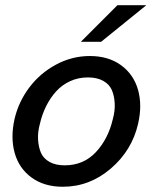

<svg xmlns="http://www.w3.org/2000/svg" viewBox="-20 -710 590 740"><path d="M291.5 -548.8 432.6 -689.9H543.9L369.6 -548.8ZM222.2 9.8Q150.4 9.8 101.8 -25.6Q53.2 -61 36.6 -120.4Q20 -179.7 36.1 -251.5Q51.8 -318.4 93.3 -373.3Q134.8 -428.2 196.3 -461.2Q257.8 -494.1 326.2 -494.1Q397.9 -494.1 446.5 -458.7Q495.1 -423.3 512 -363.8Q528.8 -304.2 512.2 -232.9Q488.8 -130.4 407 -60.3Q325.2 9.8 222.2 9.8ZM229.5 -72.8Q301.8 -72.8 349.4 -123.5Q397 -174.3 415 -251.5Q423.8 -283.2 422.1 -312.3Q420.4 -341.3 410.9 -363.3Q401.4 -385.3 377.7 -398.4Q354 -411.6 318.8 -411.6Q281.7 -411.6 250 -397Q218.3 -382.3 195.8 -357.2Q173.3 -332 157.7 -300.5Q142.1 -269 133.8 -232.9Q125 -201.2 126.7 -172.1Q128.4 -143.1 137.9 -121.1Q147.5 -99.1 170.9 -85.9Q194.3 -72.8 229.5 -72.8Z"/></svg>

Font: HK Grotesk Medium Italic
Style: Regular
Weight: 500
Italic angle: -13°
Designer: Alfredo Marco Pradil and Stefan Peev
Foundry: Hanken Design Co.
Version: Version 1.000;PS 001.000;hotconv 1.0.88;makeotf.lib2.5.64775